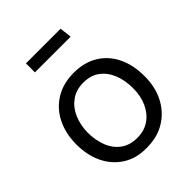

<svg xmlns="http://www.w3.org/2000/svg" viewBox="-200 -809 936 936"><g transform="rotate(-45 268.0 -341.0)"><path d="M264 13Q192 14 140 -19.5Q88 -53 60.5 -110.5Q33 -168 33 -244Q34 -318 62.5 -375Q91 -432 144.5 -465Q198 -498 271 -498Q344 -498 396 -466Q448 -434 476 -377Q504 -320 504 -241Q504 -167 474.5 -110Q445 -53 391.5 -20Q338 13 264 13ZM266 -54Q316 -54 351 -79Q386 -104 404.5 -146Q423 -188 423 -240Q423 -295 405.5 -338Q388 -381 354.5 -406Q321 -431 270 -431Q221 -431 186 -406Q151 -381 132.5 -339Q114 -297 113 -245Q113 -191 130 -147.5Q147 -104 181.5 -79Q216 -54 266 -54ZM139 -633H385L378 -695H139Z"/></g></svg>

Font: Catamaran
Style: Regular
Weight: 400
Designer: Pria Ravichandran
Version: Version 2.000